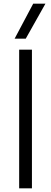

<svg xmlns="http://www.w3.org/2000/svg" viewBox="-20 -1032 280 1052"><path d="M85 -760V0H155V-760ZM60 -820H121L229 -1012H162Z"/></svg>

Font: Gully Light
Style: Regular
Weight: 300
Designer: jaikishan Patel
Foundry: MagicType
Version: Version 1.000;Glyphs 3.2 (3242)